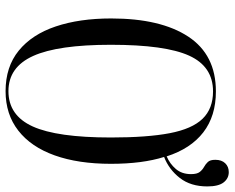

<svg xmlns="http://www.w3.org/2000/svg" viewBox="-94 -716 820 671"><g transform="rotate(90 315.5 -380.0)"><path d="M298 10Q213 10 156.5 -36Q100 -82 72 -165Q44 -248 44 -359Q44 -532 107.5 -628.5Q171 -725 299 -725Q385 -725 442 -681Q499 -637 526 -553Q552 -564 570 -585Q588 -606 588 -638Q588 -659 580.5 -668.5Q573 -678 563 -683.5Q553 -689 545.5 -697Q538 -705 538 -723Q538 -745 550 -757.5Q562 -770 581 -770Q603 -770 617 -752Q631 -734 631 -695Q631 -637 601.5 -599Q572 -561 528 -544Q552 -468 552 -358Q552 -244 522.5 -161.5Q493 -79 436 -34.5Q379 10 298 10ZM298 0Q383 0 421.5 -85Q460 -170 460 -358Q460 -485 445 -563.5Q430 -642 394.5 -678.5Q359 -715 299 -715Q212 -715 174 -631.5Q136 -548 136 -358Q136 -173 175 -86.5Q214 0 298 0Z"/></g></svg>

Font: Noto Serif Display ExtraCondensed
Style: Regular
Weight: 400
Width: 2
Designer: Monotype Design Team
Foundry: Monotype Imaging Inc.
Version: Version 2.009